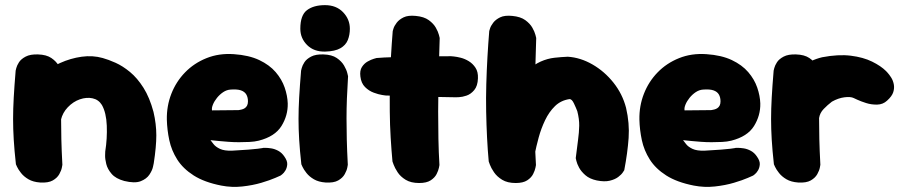

<svg xmlns="http://www.w3.org/2000/svg" viewBox="-20 -712 3533 748"><path d="M464 -7Q431 -16 415 -34.5Q399 -53 394 -73Q389 -93 389.5 -107.5Q390 -122 390 -122Q398 -172 396 -222.5Q394 -273 377 -303Q364 -324 340.5 -329Q317 -334 291 -325Q265 -316 244 -294Q224 -273 217.5 -245.5Q211 -218 211 -192Q211 -166 209 -150Q208 -129 207.5 -119Q207 -109 207.5 -103Q208 -97 206 -86Q206 -86 205.5 -77.5Q205 -69 200 -57.5Q195 -46 181 -37Q167 -28 139 -26Q117 -25 99.5 -37.5Q82 -50 72 -62.5Q62 -75 62 -75Q53 -87 51 -99.5Q49 -112 49.5 -131.5Q50 -151 48 -183Q42 -223 41 -248Q40 -273 43.5 -291Q47 -309 56 -326.5Q65 -344 81 -368Q104 -396 138.5 -422Q173 -448 214 -466.5Q255 -485 298 -491Q341 -497 380 -486Q402 -480 430 -467.5Q458 -455 486.5 -431.5Q515 -408 539 -370Q563 -332 578 -276Q589 -229 589 -185Q589 -141 579 -76Q579 -76 576 -62Q573 -48 562 -31.5Q551 -15 528 -6Q505 3 464 -7ZM136 -1Q109 -3 91 -13.5Q73 -24 62 -38Q51 -52 46.5 -62Q42 -72 42 -72Q36 -126 33.5 -168Q31 -210 31 -248.5Q31 -287 33.5 -332Q36 -377 41 -437Q41 -437 43.5 -447Q46 -457 54 -469.5Q62 -482 80 -491.5Q98 -501 128 -500Q161 -499 180 -486Q199 -473 208.5 -456.5Q218 -440 221 -427.5Q224 -415 224 -415Q221 -367 219.5 -328Q218 -289 218 -251Q218 -213 219 -169.5Q220 -126 223 -70Q223 -70 221 -59Q219 -48 211 -33.5Q203 -19 185.5 -9Q168 1 136 -1Z M842 11Q776 -2 734.5 -28.5Q693 -55 670.5 -90.5Q648 -126 639.5 -166Q631 -206 630 -246Q629 -299 647.5 -346.5Q666 -394 701 -430Q736 -466 784.5 -485.5Q833 -505 891 -501Q950 -497 990 -478Q1030 -459 1054 -431Q1078 -403 1089 -371Q1100 -339 1101 -309Q1102 -262 1076.5 -221Q1051 -180 988 -164Q972 -160 952 -159Q932 -158 911 -158Q890 -158 870 -159.5Q850 -161 834.5 -162.5Q819 -164 809.5 -165Q800 -166 800 -166Q804 -161 812 -150.5Q820 -140 837 -132Q854 -124 884 -125Q923 -127 947 -129Q971 -131 984 -132.5Q997 -134 1001.5 -135Q1006 -136 1006 -136Q1006 -136 1014.5 -136Q1023 -136 1036.5 -134Q1050 -132 1064 -124.5Q1078 -117 1088 -102Q1100 -85 1099 -71.5Q1098 -58 1092 -48Q1086 -38 1079.5 -33Q1073 -28 1073 -28Q1073 -28 1052.5 -19Q1032 -10 998.5 0Q965 10 924 14.5Q883 19 842 11ZM806 -282 909 -283Q909 -283 912.5 -283.5Q916 -284 922 -285.5Q928 -287 933.5 -290.5Q939 -294 942.5 -300.5Q946 -307 946 -317Q946 -333 939.5 -344Q933 -355 918.5 -360Q904 -365 878 -363Q863 -362 849.5 -353Q836 -344 825.5 -331Q815 -318 809.5 -304.5Q804 -291 806 -282Z M1248 -1Q1221 -3 1203 -13.5Q1185 -24 1174 -38Q1163 -52 1158.5 -62Q1154 -72 1154 -72Q1148 -126 1145.5 -168Q1143 -210 1143 -248.5Q1143 -287 1145.5 -332Q1148 -377 1153 -437Q1153 -437 1155.5 -447Q1158 -457 1166 -469.5Q1174 -482 1192 -491.5Q1210 -501 1240 -500Q1273 -499 1292 -486Q1311 -473 1320.5 -456.5Q1330 -440 1333 -427.5Q1336 -415 1336 -415Q1333 -367 1331.5 -328Q1330 -289 1330 -251Q1330 -213 1331 -169.5Q1332 -126 1335 -70Q1335 -70 1333 -59Q1331 -48 1323 -33.5Q1315 -19 1297.5 -9Q1280 1 1248 -1ZM1247 -511Q1203 -510 1176.5 -536.5Q1150 -563 1150 -600Q1150 -653 1176 -672.5Q1202 -692 1246 -692Q1290 -692 1316.5 -664.5Q1343 -637 1343 -600Q1343 -576 1335 -556Q1327 -536 1306 -524Q1285 -512 1247 -511Z M1613 1Q1581 1 1560.5 -11.5Q1540 -24 1529 -41Q1518 -58 1513.5 -70.5Q1509 -83 1509 -83Q1505 -126 1502 -175.5Q1499 -225 1498.5 -277.5Q1498 -330 1499 -383.5Q1500 -437 1503 -489.5Q1506 -542 1510 -591Q1510 -591 1513 -601Q1516 -611 1525.5 -623.5Q1535 -636 1552.5 -644.5Q1570 -653 1600 -650Q1632 -647 1650.5 -633.5Q1669 -620 1678 -604Q1687 -588 1690 -576Q1693 -564 1693 -564Q1692 -526 1690.5 -479.5Q1689 -433 1688 -382Q1687 -331 1687 -277.5Q1687 -224 1688 -171Q1689 -118 1692 -69Q1692 -69 1690 -58.5Q1688 -48 1681 -34Q1674 -20 1658 -9.5Q1642 1 1613 1ZM1756 -333Q1677 -334 1607 -336.5Q1537 -339 1482 -340Q1482 -340 1468.5 -342Q1455 -344 1436 -351Q1417 -358 1402 -373Q1387 -388 1384 -414Q1381 -437 1390 -451Q1399 -465 1412.5 -472.5Q1426 -480 1436.5 -483Q1447 -486 1447 -486Q1455 -487 1477 -488Q1499 -489 1530 -490Q1561 -491 1597 -491.5Q1633 -492 1669 -492.5Q1705 -493 1737 -493Q1737 -493 1748 -492Q1759 -491 1775 -487Q1791 -483 1806.5 -473.5Q1822 -464 1832.5 -448Q1843 -432 1842 -407Q1841 -377 1827.5 -361Q1814 -345 1797.5 -339.5Q1781 -334 1768.5 -333.5Q1756 -333 1756 -333Z M2305 -9Q2277 -15 2260.5 -29.5Q2244 -44 2236 -59Q2228 -74 2225.5 -85Q2223 -96 2223 -96Q2228 -138 2232 -167Q2236 -196 2236.5 -222Q2237 -248 2229 -279Q2224 -292 2216 -309Q2208 -326 2199 -326Q2165 -321 2142 -298.5Q2119 -276 2103.5 -243.5Q2088 -211 2078.5 -176Q2069 -141 2063 -110.5Q2057 -80 2052 -61Q2044 -43 2035.5 -48Q2027 -53 2019.5 -74.5Q2012 -96 2005.5 -125Q1999 -154 1995.5 -184Q1992 -214 1991 -237.5Q1990 -261 1992 -269L1941 -295L1985 -363Q2007 -409 2033 -434.5Q2059 -460 2086 -472Q2113 -484 2140 -487Q2167 -490 2192 -491Q2241 -488 2288 -461Q2335 -434 2370 -390Q2405 -346 2419 -292Q2433 -232 2429 -174.5Q2425 -117 2412 -49Q2412 -49 2406.5 -40.5Q2401 -32 2388.5 -22.5Q2376 -13 2355.5 -8Q2335 -3 2305 -9ZM1989 1Q1957 1 1936.5 -11.5Q1916 -24 1904.5 -41Q1893 -58 1888.5 -70.5Q1884 -83 1884 -83Q1880 -126 1877.5 -175.5Q1875 -225 1874 -277.5Q1873 -330 1874.5 -383.5Q1876 -437 1879 -489.5Q1882 -542 1886 -591Q1886 -591 1889 -601Q1892 -611 1901.5 -623.5Q1911 -636 1928.5 -644.5Q1946 -653 1976 -650Q2008 -647 2026.5 -633.5Q2045 -620 2054 -604Q2063 -588 2066 -576Q2069 -564 2069 -564Q2068 -526 2066.5 -479.5Q2065 -433 2064 -382Q2063 -331 2063 -277.5Q2063 -224 2064 -171Q2065 -118 2068 -69Q2068 -69 2066 -58.5Q2064 -48 2057 -34Q2050 -20 2034 -9.5Q2018 1 1989 1Z M2683 11Q2617 -2 2575.5 -28.5Q2534 -55 2511.5 -90.5Q2489 -126 2480.5 -166Q2472 -206 2471 -246Q2470 -299 2488.5 -346.5Q2507 -394 2542 -430Q2577 -466 2625.5 -485.5Q2674 -505 2732 -501Q2791 -497 2831 -478Q2871 -459 2895 -431Q2919 -403 2930 -371Q2941 -339 2942 -309Q2943 -262 2917.5 -221Q2892 -180 2829 -164Q2813 -160 2793 -159Q2773 -158 2752 -158Q2731 -158 2711 -159.5Q2691 -161 2675.5 -162.5Q2660 -164 2650.5 -165Q2641 -166 2641 -166Q2645 -161 2653 -150.5Q2661 -140 2678 -132Q2695 -124 2725 -125Q2764 -127 2788 -129Q2812 -131 2825 -132.5Q2838 -134 2842.5 -135Q2847 -136 2847 -136Q2847 -136 2855.5 -136Q2864 -136 2877.5 -134Q2891 -132 2905 -124.5Q2919 -117 2929 -102Q2941 -85 2940 -71.5Q2939 -58 2933 -48Q2927 -38 2920.5 -33Q2914 -28 2914 -28Q2914 -28 2893.5 -19Q2873 -10 2839.5 0Q2806 10 2765 14.5Q2724 19 2683 11ZM2647 -282 2750 -283Q2750 -283 2753.5 -283.5Q2757 -284 2763 -285.5Q2769 -287 2774.5 -290.5Q2780 -294 2783.5 -300.5Q2787 -307 2787 -317Q2787 -333 2780.5 -344Q2774 -355 2759.5 -360Q2745 -365 2719 -363Q2704 -362 2690.5 -353Q2677 -344 2666.5 -331Q2656 -318 2650.5 -304.5Q2645 -291 2647 -282Z M3076 -40Q3051 -38 3037.5 -54.5Q3024 -71 3018.5 -93.5Q3013 -116 3012 -133.5Q3011 -151 3011 -151Q3003 -184 3000.5 -203Q2998 -222 2999 -232.5Q3000 -243 3001.5 -250Q3003 -257 3003 -266Q3007 -325 3032 -371.5Q3057 -418 3097 -448Q3137 -478 3183 -489Q3246 -501 3294.5 -495Q3343 -489 3377.5 -472Q3412 -455 3432 -435Q3432 -435 3438 -428.5Q3444 -422 3451.5 -410.5Q3459 -399 3462 -384Q3465 -369 3460 -353Q3455 -337 3436 -320Q3420 -305 3397.5 -304.5Q3375 -304 3354.5 -310.5Q3334 -317 3320 -323.5Q3306 -330 3306 -330Q3294 -336 3270 -333Q3246 -330 3221 -316Q3204 -303 3189 -287.5Q3174 -272 3171 -252Q3169 -231 3167 -212Q3165 -193 3164 -175Q3163 -157 3163 -137Q3163 -117 3164 -93Q3164 -93 3157 -81Q3150 -69 3131 -56.5Q3112 -44 3076 -40ZM3089 -1Q3062 -3 3044 -13.5Q3026 -24 3015 -38Q3004 -52 2999.5 -62Q2995 -72 2995 -72Q2989 -126 2986.5 -168Q2984 -210 2984 -248.5Q2984 -287 2986.5 -332Q2989 -377 2994 -437Q2994 -437 2996.5 -447Q2999 -457 3007 -469.5Q3015 -482 3033 -491.5Q3051 -501 3081 -500Q3114 -499 3133 -486Q3152 -473 3161.5 -456.5Q3171 -440 3174 -427.5Q3177 -415 3177 -415Q3174 -367 3172.5 -328Q3171 -289 3171 -251Q3171 -213 3172 -169.5Q3173 -126 3176 -70Q3176 -70 3174 -59Q3172 -48 3164 -33.5Q3156 -19 3138.5 -9Q3121 1 3089 -1Z"/></svg>

Font: Sour Gummy Black
Style: Regular
Weight: 900
Version: Version 1.000